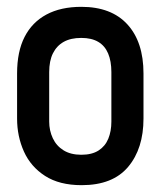

<svg xmlns="http://www.w3.org/2000/svg" viewBox="-20 -532 472 562"><path d="M400 -185V-317Q400 -409 353 -460.5Q306 -512 218 -512Q158 -512 116 -489.5Q74 -467 52 -424Q30 -381 30 -317V-185Q30 -133 50 -88.5Q70 -44 112 -17Q154 10 219 10Q310 10 355 -43.5Q400 -97 400 -185ZM306 -321V-176Q306 -148 297 -126Q288 -104 268.5 -91.5Q249 -79 218 -79Q187 -79 166 -92Q145 -105 134.5 -127.5Q124 -150 124 -176V-321Q124 -354 135 -376Q146 -398 166.5 -409.5Q187 -421 218 -421Q248 -421 267.5 -409.5Q287 -398 296.5 -375.5Q306 -353 306 -321Z"/></svg>

Font: Advent Pro SemiBold
Style: Regular
Weight: 600
Designer: VivaRado, Andreas Kalpakidis
Foundry: VivaRado, Andreas Kalpakidis
Version: Version 3.000